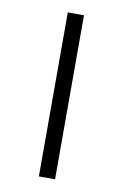

<svg xmlns="http://www.w3.org/2000/svg" viewBox="-71 -616 433 667"><g transform="rotate(10 145.5 -282.5)"><path d="M113.8 6.8V-571.8H170.9V6.8Z"/></g></svg>

Font: Linux Libertine Display O
Style: Regular
Weight: 400
Designer: Philipp H. Poll
Foundry: Philipp H. Poll
Version: Version 5.0.9